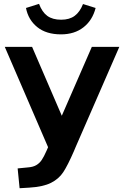

<svg xmlns="http://www.w3.org/2000/svg" viewBox="-20 -783 641 999"><path d="M4.9 -539.1H147L328.4 -118.4L246.8 21.5ZM600.8 -539.1 373.3 -17.3Q369.6 -9.5 364.3 4.2Q332.5 77.1 309.4 112.4Q286.4 147.7 245.5 168.3Q204.6 189 131.1 193.4L82 196.3L71.8 93.3L124.8 88.1Q151.9 86.2 168.8 76.2Q185.8 66.2 197.1 49.3Q208.5 32.5 221.7 2.4L457.8 -539.1ZM115.2 -741.5 183.1 -762.9Q199 -720 226.3 -700.2Q253.7 -680.4 298.1 -680.4Q341.8 -680.4 368.9 -700.8Q396 -721.2 411.9 -762L477.5 -741.5Q461.2 -677.5 414.3 -640.9Q367.4 -604.2 297.4 -604.2Q220.5 -604.2 173.7 -642.1Q127 -679.9 115.2 -741.5Z"/></svg>

Font: Min Sans VF VF
Style: Regular
Weight: 400
Designer: Jinseong-Kim, NotoSansCJK, Nunito
Foundry: Jinseong-Kim
Version: Version 1.420;Glyphs 3.1.2 (3151)